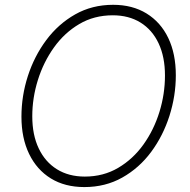

<svg xmlns="http://www.w3.org/2000/svg" viewBox="-20 -757 777 787"><path d="M325.7 9.8Q246.1 9.8 188.5 -25.6Q130.9 -61 99.4 -126Q67.9 -190.9 67.9 -278.8Q67.9 -363.8 94.2 -445.3Q120.6 -526.9 169.7 -592.8Q218.8 -658.7 288.1 -698Q357.4 -737.3 443.8 -737.3Q522.9 -737.3 580.8 -701.7Q638.7 -666 669.7 -601.3Q700.7 -536.6 700.7 -448.7Q700.7 -364.3 674.6 -282.2Q648.4 -200.2 599.6 -134.3Q550.8 -68.4 481.4 -29.3Q412.1 9.8 325.7 9.8ZM327.6 -33.2Q403.8 -33.2 464.6 -69.1Q525.4 -105 568.1 -164.8Q610.8 -224.6 633.5 -298.1Q656.2 -371.6 656.2 -447.3Q656.2 -523.9 630.1 -579.3Q604 -634.8 555.9 -664.6Q507.8 -694.3 442.4 -694.3Q365.7 -694.3 304.9 -658.4Q244.1 -622.6 201.2 -562.5Q158.2 -502.4 135.3 -429Q112.3 -355.5 112.3 -280.3Q112.3 -204.1 138.7 -148.7Q165 -93.3 213.4 -63.2Q261.7 -33.2 327.6 -33.2Z"/></svg>

Font: Inter 20pt ExtraLight
Style: Italic
Weight: 250
Italic angle: -9.3988°
Version: Version 4.001;git-66647c0bb